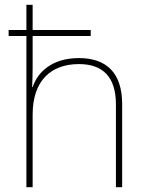

<svg xmlns="http://www.w3.org/2000/svg" viewBox="-20 -780 613 800"><path d="M116 -760H90V-655H16V-630H90V0H116V-302C116 -446 194 -513 309 -513C406 -513 463 -462 463 -345V0H489V-346C489 -477 423 -538 309 -538C197 -538 137 -480 116 -417H114C115 -446 116 -466 116 -496V-630H358V-655H116Z"/></svg>

Font: Noto Sans Gurmukhi UI Thin
Style: Regular
Weight: 100
Designer: Jelle Bosma - Monotype Design Team
Foundry: Monotype Imaging Inc.
Version: Version 2.004